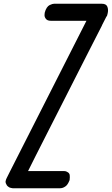

<svg xmlns="http://www.w3.org/2000/svg" viewBox="-20 -818 597 1026"><path d="M549 -730Q537 -708 526 -685L524 -680Q503 -639 454.5 -544Q406 -449 379.5 -396.5Q353 -344 313 -265.5Q273 -187 238 -118Q203 -49 169 18L130 96H220H261H266H287H319H321Q326 96 330.5 97Q335 98 343 103Q351 108 352.5 117.5Q354 127 352 144Q351 146 350 149Q349 152 345 159.5Q341 167 336 172.5Q331 178 321.5 183Q312 188 301 188H266H254H240H48Q45 188 40 186.5Q35 185 34 185Q33 185 31 184Q29 183 24 179.5Q19 176 16.5 172Q14 168 11 161Q8 154 11 146Q12 141 16 133L32 101L442 -707H311H298H251Q233 -707 225 -717.5Q217 -728 218 -739L219 -750Q223 -766 230 -776.5Q237 -787 245.5 -791Q254 -795 259.5 -796.5Q265 -798 269 -798H270H306H328H333H373H524Q548 -798 554 -781.5Q560 -765 555 -745Q552 -730 549 -730Z"/></svg>

Font: Soda Fountain
Style: RegularOblique
Weight: 400
Version: Version 1.0